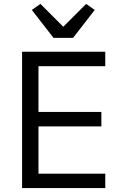

<svg xmlns="http://www.w3.org/2000/svg" viewBox="-20 -963 623 983"><path d="M254 -769H354L465 -912L421 -943L304 -826L187 -943L143 -912ZM93 0H519V-74H177V-316H499V-390H177V-624H519V-698H93Z"/></svg>

Font: Braiins Sans
Style: Regular
Weight: 400
Designer: Mike Abbink, Paul van der Laan, Pieter van Rosmalen, Jiri Chlebus, Lubos Buracinsky
Foundry: Bold Monday, Sudetype
Version: Version 1.000;hotconv 1.0.109;makeotfexe 2.5.65596